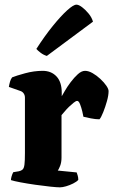

<svg xmlns="http://www.w3.org/2000/svg" viewBox="-20 -804 487 824"><path d="M237 0Q225 0 196 -3Q167 -6 132 -11Q97 -16 68 -21.5Q39 -27 27 -31Q27 -38 30 -48Q33 -58 37 -65L61 -69Q71 -71 77 -76.5Q83 -82 85 -98Q87 -114 87 -147V-385Q87 -395 82 -402.5Q77 -410 69 -413L18 -431Q20 -443 23 -453.5Q26 -464 32 -472Q49 -479 87.5 -489.5Q126 -500 163 -500Q200 -500 222.5 -476Q245 -452 245 -406V-391Q248 -396 258 -413.5Q268 -431 283 -451Q298 -471 314 -485.5Q330 -500 345 -500Q360 -500 377.5 -490Q395 -480 411 -465Q427 -450 436.5 -436Q446 -422 446 -413Q446 -395 439 -370Q432 -345 423 -322.5Q414 -300 407 -292Q390 -292 370 -296Q350 -300 338 -303Q337 -310 333 -326.5Q329 -343 323.5 -357Q318 -371 311 -371Q306 -371 296.5 -363.5Q287 -356 276.5 -346Q266 -336 257.5 -325.5Q249 -315 244 -310V-128Q244 -107 238 -92Q232 -77 228 -72L309 -64Q311 -59 313.5 -50.5Q316 -42 316 -32Q309 -24 294 -16.5Q279 -9 263.5 -4.5Q248 0 237 0ZM181 -564Q167 -568 154.5 -577.5Q142 -587 136 -594Q172 -650 206.5 -692.5Q241 -735 268 -759.5Q295 -784 308 -784Q318 -784 332.5 -773Q347 -762 360.5 -745.5Q374 -729 379 -711Z"/></svg>

Font: Texturina Medium 12pt ExtraBold
Style: Regular
Weight: 800
Version: Version 1.002